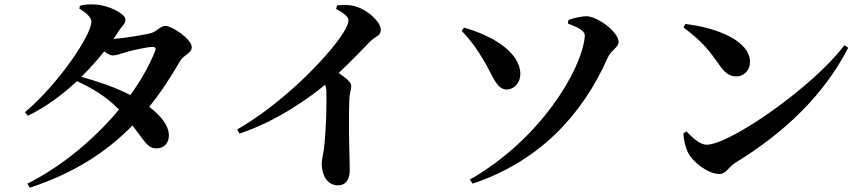

<svg xmlns="http://www.w3.org/2000/svg" viewBox="-20 -816 4040 897"><path d="M705 -578C679 -513 640 -442 589 -372C516 -410 425 -439 360 -457C399 -495 435 -536 467 -576C482 -565 495 -557 505 -557C524 -557 540 -564 561 -570C590 -580 667 -596 692 -597C705 -597 710 -592 705 -578ZM351 -775C383 -757 407 -734 407 -715C407 -651 251 -422 97 -292L110 -275C193 -315 271 -373 340 -437C413 -402 476 -366 536 -304C424 -170 275 -42 108 42L119 61C323 -6 476 -104 599 -230C657 -155 670 -121 713 -123C746 -123 770 -148 769 -185C767 -234 728 -278 677 -317C730 -382 777 -454 822 -532C835 -556 876 -569 876 -594C876 -635 782 -695 753 -695C730 -695 713 -670 688 -662C663 -654 554 -637 510 -634C519 -647 528 -660 536 -673C553 -699 566 -704 566 -725C566 -751 490 -792 423 -795C391 -797 373 -794 353 -789Z M1550 -774C1580 -759 1608 -739 1608 -721C1608 -708 1599 -687 1582 -660C1508 -545 1300 -333 1088 -211L1099 -192C1275 -250 1429 -362 1499 -420C1503 -409 1505 -396 1505 -381C1506 -337 1505 -224 1494 -126C1490 -93 1483 -70 1483 -51C1483 -1 1507 50 1559 50C1595 50 1614 23 1614 -20C1614 -71 1607 -215 1612 -349C1612 -378 1621 -396 1621 -414C1621 -433 1596 -452 1562 -475C1622 -531 1672 -584 1707 -620C1734 -648 1759 -647 1759 -677C1759 -713 1699 -769 1644 -785C1614 -795 1582 -793 1555 -791Z M2818 -544C2834 -582 2870 -594 2870 -620C2870 -665 2776 -737 2723 -740C2697 -741 2660 -731 2636 -723L2633 -706C2696 -683 2715 -667 2712 -644C2697 -489 2504 -164 2175 23L2188 42C2500 -62 2701 -280 2818 -544ZM2242 -530C2284 -460 2299 -398 2348 -398C2382 -398 2411 -430 2411 -470C2410 -573 2279 -650 2148 -687L2137 -672C2178 -629 2209 -587 2242 -530Z M3173 -688C3269 -615 3294 -578 3341 -512C3366 -477 3387 -459 3419 -459C3458 -459 3484 -490 3484 -526C3484 -629 3320 -688 3182 -704ZM3282 -140C3246 -140 3211 -178 3187 -202L3173 -193C3173 -164 3183 -125 3195 -102C3215 -62 3285 -3 3342 -3C3371 -3 3384 -36 3416 -56C3648 -198 3830 -374 3943 -593L3925 -605C3781 -412 3390 -140 3282 -140Z"/></svg>

Font: Source Han Serif
Style: Bold
Weight: 700
Designer: Ryoko NISHIZUKA 西塚涼子 (kana & ideographs); Frank Grießhammer (Latin, Greek & Cyrillic); Wenlong ZHANG 张文龙 (bopomofo); San
Foundry: Adobe Systems Incorporated
Version: Version 1.001;PS 1.001;hotconv 16.6.54;makeotf.lib2.5.65590